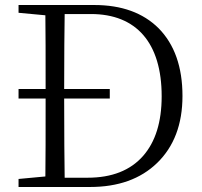

<svg xmlns="http://www.w3.org/2000/svg" viewBox="-20 -746 806 766"><path d="M339 0C452 0 541 -32 607 -96C674 -161 708 -250 708 -363C708 -479 676 -569 613 -633C551 -695 465 -726 356 -726H54V-695L161 -685C162 -621 162 -523 162 -391H54V-353H162C162 -210 162 -106 161 -42L54 -32V0ZM238 -37C237 -102 236 -208 236 -353H418V-391H236C236 -526 237 -626 238 -690H343C524 -690 625 -575 625 -362C625 -259 600 -180 551 -124C500 -66 426 -37 330 -37Z"/></svg>

Font: AllPunType Light
Style: Regular
Weight: 300
Version: 1.0